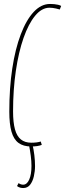

<svg xmlns="http://www.w3.org/2000/svg" viewBox="-20 -730 329 970"><path d="M137 10Q98 10 73.5 -8Q49 -26 38 -65Q27 -104 27 -166Q27 -285 42 -384Q57 -483 85 -556.5Q113 -630 150.5 -670Q188 -710 233 -710Q244 -710 254 -709Q264 -708 273 -706Q282 -704 289 -700L282 -682Q272 -685 263 -687Q254 -689 246 -690Q238 -691 230 -691Q191 -691 157.5 -650.5Q124 -610 99 -538.5Q74 -467 60 -372Q46 -277 46 -167Q46 -112 55.5 -77Q65 -42 85.5 -25.5Q106 -9 138 -9Q152 -9 164 -10.5Q176 -12 186 -15L191 2Q181 6 167.5 8Q154 10 137 10ZM66 210 74 195Q79 199 85 201Q91 203 97 203Q116 203 127.5 177.5Q139 152 139 108Q139 85 135.5 57.5Q132 30 126 0H144Q150 25 153.5 53.5Q157 82 157 109Q157 135 151 161Q145 187 132 203.5Q119 220 97 220Q90 220 82 218Q74 216 66 210Z"/></svg>

Font: Georama ExtraCondensed Thin
Style: Italic
Weight: 100
Width: 2
Italic angle: -9°
Designer: Jean-Baptiste Levee
Foundry: Production Type
Version: Version 1.001